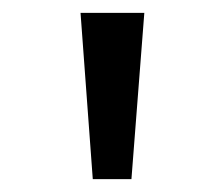

<svg xmlns="http://www.w3.org/2000/svg" viewBox="-20 -749 333 298"><path d="M124 -471 105 -729H204L184 -471Z"/></svg>

Font: Noto Sans Bengali Condensed
Style: Regular
Weight: 400
Width: 3
Designer: Jelle Bosma - Monotype Design Team
Foundry: Monotype Imaging Inc.
Version: Version 2.003